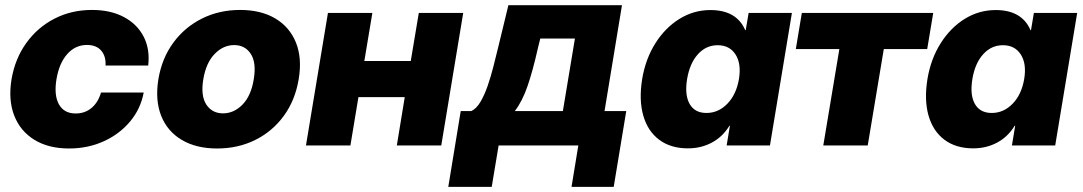

<svg xmlns="http://www.w3.org/2000/svg" viewBox="-20 -566 4214 747"><path d="M248.5 11.7Q168.5 11.7 113.5 -22.2Q58.6 -56.2 35.2 -116.7Q11.7 -177.2 24.9 -257.8Q38.6 -337.9 82.3 -398.7Q126 -459.5 191.9 -493.4Q257.8 -527.3 337.9 -527.3Q410.2 -527.3 461.9 -499.8Q513.7 -472.2 538.8 -423.6Q564 -375 556.6 -311H390.6Q392.6 -347.7 373.5 -369.4Q354.5 -391.1 318.4 -391.1Q272.9 -391.1 241.5 -355.5Q210 -319.8 199.7 -257.8Q189.5 -195.8 209.2 -160.2Q229 -124.5 274.4 -124.5Q311 -124.5 336.7 -146.5Q362.3 -168.5 373 -206.1H539.1Q527.3 -142.6 486.3 -93.5Q445.3 -44.4 383.8 -16.4Q322.3 11.7 248.5 11.7Z M824.7 11.7Q743.7 11.7 687.5 -21.5Q631.3 -54.7 607.2 -115.2Q583 -175.8 596.2 -257.8Q609.9 -339.4 654.3 -399.9Q698.7 -460.4 765.9 -493.9Q833 -527.3 914.1 -527.3Q995.6 -527.3 1051.5 -493.9Q1107.4 -460.4 1131.6 -399.9Q1155.8 -339.4 1142.1 -257.8Q1128.4 -175.8 1084.2 -115.2Q1040 -54.7 973.1 -21.5Q906.2 11.7 824.7 11.7ZM847.7 -125Q890.1 -125 923.6 -159.2Q957 -193.4 967.3 -257.8Q978 -321.8 955.8 -356.2Q933.6 -390.6 891.1 -390.6Q848.6 -390.6 815.2 -356.2Q781.7 -321.8 771 -257.8Q760.3 -193.4 782.7 -159.2Q805.2 -125 847.7 -125Z M1428.7 -515.6 1397.5 -328.6H1578.1L1609.4 -515.6H1782.2L1696.8 0H1523.9L1554.7 -188H1374.5L1343.3 0H1170.4L1255.9 -515.6Z M1724.1 161.1 1772.5 -133.8H1813.5Q1833.5 -143.1 1849.1 -169.4Q1864.7 -195.8 1877.2 -231.7Q1889.6 -267.6 1899.4 -306.2Q1909.2 -344.7 1917.5 -378.9L1958 -545.9H2399.9L2332 -133.8H2416.5L2367.7 161.1H2203.6L2230 0H1919.9L1893.1 161.1ZM1982.9 -133.8H2169.9L2216.8 -416H2082L2072.8 -378.9Q2053.2 -291.5 2032.7 -231.7Q2012.2 -171.9 1982.9 -133.8Z M2656.7 11.2Q2589.4 11.2 2544.7 -22.2Q2500 -55.7 2482.7 -116.5Q2465.3 -177.2 2478.5 -258.8Q2491.7 -337.4 2530 -397.9Q2568.4 -458.5 2623.8 -492.7Q2679.2 -526.9 2744.1 -526.9Q2845.7 -526.9 2879.4 -448.7H2881.3L2892.6 -515.6H3061L2975.6 0H2807.1L2819.8 -76.7H2817.9Q2791.5 -33.7 2749.5 -11.2Q2707.5 11.2 2656.7 11.2ZM2728.5 -126.5Q2774.9 -126.5 2809.8 -162.4Q2844.7 -198.2 2855 -258.8Q2864.7 -318.4 2841.6 -354.2Q2818.4 -390.1 2772 -390.1Q2727.1 -390.1 2695.3 -355Q2663.6 -319.8 2653.3 -258.8Q2643.1 -196.8 2663.1 -161.6Q2683.1 -126.5 2728.5 -126.5Z M3183.1 0 3245.6 -375H3076.2L3099.6 -515.6H3610.8L3587.4 -375H3418.5L3356 0Z M3766.6 11.2Q3699.2 11.2 3654.5 -22.2Q3609.9 -55.7 3592.5 -116.5Q3575.2 -177.2 3588.4 -258.8Q3601.6 -337.4 3639.9 -397.9Q3678.2 -458.5 3733.6 -492.7Q3789.1 -526.9 3854 -526.9Q3955.6 -526.9 3989.3 -448.7H3991.2L4002.4 -515.6H4170.9L4085.4 0H3917L3929.7 -76.7H3927.7Q3901.4 -33.7 3859.4 -11.2Q3817.4 11.2 3766.6 11.2ZM3838.4 -126.5Q3884.8 -126.5 3919.7 -162.4Q3954.6 -198.2 3964.8 -258.8Q3974.6 -318.4 3951.4 -354.2Q3928.2 -390.1 3881.8 -390.1Q3836.9 -390.1 3805.2 -355Q3773.4 -319.8 3763.2 -258.8Q3752.9 -196.8 3772.9 -161.6Q3793 -126.5 3838.4 -126.5Z"/></svg>

Font: Inter Display Extra Bold
Style: Italic
Weight: 800
Italic angle: -9.39999°
Designer: Rasmus Andersson
Foundry: rsms
Version: Version 4.000;git-4fc901f